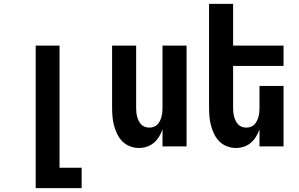

<svg xmlns="http://www.w3.org/2000/svg" viewBox="-20 -755 1540 990"><path d="M164 215V-520H287V110H401V215Z M696 8Q673 8 650.5 -0.5Q628 -9 611.5 -25.5Q595 -42 584.5 -63.5Q574 -85 568 -107.5Q562 -130 560 -153.5Q558 -177 558 -200V-520H682V-200Q682 -188 683 -176.5Q684 -165 687 -154Q690 -143 695 -132.5Q700 -122 708 -113.5Q716 -105 727 -101Q738 -97 750 -97Q762 -97 773 -101Q784 -105 792 -113.5Q800 -122 805 -132.5Q810 -143 813 -154Q816 -165 817 -176.5Q818 -188 818 -200V-520H942V0H818V-88Q811 -68 800 -50Q789 -32 773 -18.5Q757 -5 737 1.5Q717 8 696 8Z M1196 8Q1173 8 1150.5 -0.5Q1128 -9 1111.5 -25.5Q1095 -42 1084.5 -63.5Q1074 -85 1068 -107.5Q1062 -130 1060 -153.5Q1058 -177 1058 -200V-735H1182V-520H1442V-415H1182V-200Q1182 -188 1183 -176.5Q1184 -165 1187 -154Q1190 -143 1195 -132.5Q1200 -122 1208 -113.5Q1216 -105 1227 -101Q1238 -97 1250 -97Q1262 -97 1273 -101Q1284 -105 1292 -113.5Q1300 -122 1305 -132.5Q1310 -143 1313 -154Q1316 -165 1317 -176.5Q1318 -188 1318 -200V-312H1442V0H1318V-88Q1311 -68 1300 -50Q1289 -32 1273 -18.5Q1257 -5 1237 1.5Q1217 8 1196 8Z"/></svg>

Font: Iosevka Term Curly Extrabold
Style: Regular
Weight: 800
Designer: Belleve Invis
Foundry: Belleve Invis
Version: Version 32.3.0